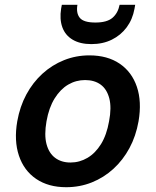

<svg xmlns="http://www.w3.org/2000/svg" viewBox="-20 -769 650 801"><path d="M256 12Q182 12 131 -22.5Q80 -57 59 -119.5Q38 -182 52 -263Q63 -325 90 -375Q117 -425 157 -461.5Q197 -498 247 -518Q297 -538 353 -538Q428 -538 479 -503.5Q530 -469 551 -407Q572 -345 558 -263Q547 -201 520 -151Q493 -101 453 -64.5Q413 -28 363 -8Q313 12 256 12ZM274 -91Q312 -91 345 -110.5Q378 -130 401.5 -168Q425 -206 435 -263Q446 -320 436 -358.5Q426 -397 400 -416Q374 -435 335 -435Q297 -435 264.5 -416Q232 -397 208 -358.5Q184 -320 174 -263Q164 -206 174 -168Q184 -130 210 -110.5Q236 -91 274 -91ZM361 -585Q314 -585 283 -603.5Q252 -622 240 -655.5Q228 -689 235 -733L238 -749H303Q297 -714 313 -694.5Q329 -675 378 -675Q426 -675 449 -694.5Q472 -714 479 -749H544L541 -732Q533 -688 508.5 -655Q484 -622 446.5 -603.5Q409 -585 361 -585Z"/></svg>

Font: DM Sans 9pt SemiBold
Style: Italic
Weight: 600
Italic angle: -10°
Version: Version 4.004;gftools[0.9.30]